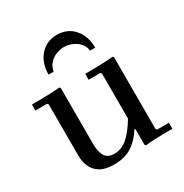

<svg xmlns="http://www.w3.org/2000/svg" viewBox="-167 -840 938 980"><g transform="rotate(-30 302.0 -350.0)"><path d="M499 -41 505 -35H574V0Q548 0 521.5 0.5Q495 1 468.5 2Q442 3 416 6L410 0V-93H404Q376 -47 334 -18.5Q292 10 227 10Q176 10 146.5 -7.5Q117 -25 103.5 -54.5Q90 -84 90 -120V-423L84 -430H15V-465Q41 -465 69.5 -465.5Q98 -466 125.5 -467Q153 -468 179 -471L185 -465V-138Q185 -89 200.5 -63Q216 -37 255 -37Q295 -37 329.5 -64.5Q364 -92 404 -158V-423L398 -430H329V-465Q355 -465 383 -465.5Q411 -466 439 -467Q467 -468 493 -471L499 -465ZM410 -555Q407 -581 390.5 -599.5Q374 -618 350.5 -628Q327 -638 303 -638Q278 -638 254.5 -628Q231 -618 215 -599.5Q199 -581 195 -555H165Q165 -624 203.5 -667Q242 -710 303 -710Q364 -710 402 -667Q440 -624 440 -555Z"/></g></svg>

Font: Brygada 1918 Medium
Style: Regular
Weight: 500
Designer: Mateusz Machalski | Borys Kosmynka | Przemek Hoffer
Foundry: NIEPODLEGLA 2018
Version: Version 3.006